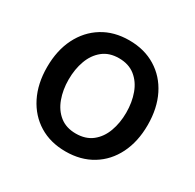

<svg xmlns="http://www.w3.org/2000/svg" viewBox="-127 -689 854 840"><g transform="rotate(30 299.5 -269.5)"><path d="M299.3 11.2Q222.7 11.2 165.8 -23.7Q108.9 -58.6 77.1 -121.8Q45.4 -185.1 45.4 -268.6Q45.4 -353 77.1 -416.3Q108.9 -479.5 165.8 -514.6Q222.7 -549.8 299.3 -549.8Q376 -549.8 433.3 -514.6Q490.7 -479.5 522.2 -416.3Q553.7 -353 553.7 -268.6Q553.7 -185.1 522.2 -121.8Q490.7 -58.6 433.3 -23.7Q376 11.2 299.3 11.2ZM299.3 -79.1Q348.6 -79.1 381.1 -104.7Q413.6 -130.4 429.4 -173.6Q445.3 -216.8 445.3 -268.6Q445.3 -321.3 429.4 -364.5Q413.6 -407.7 381.1 -433.6Q348.6 -459.5 299.3 -459.5Q250.5 -459.5 218.3 -433.6Q186 -407.7 170.2 -364.5Q154.3 -321.3 154.3 -268.6Q154.3 -216.8 170.2 -173.6Q186 -130.4 218.3 -104.7Q250.5 -79.1 299.3 -79.1Z"/></g></svg>

Font: Inter 16pt Medium
Style: Regular
Weight: 500
Version: Version 4.001;git-66647c0bb